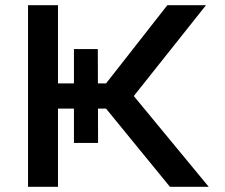

<svg xmlns="http://www.w3.org/2000/svg" viewBox="-20 -720 866 740"><path d="M344.5 -342 625 -700H774L487 -339ZM88 0V-700H203.5V0ZM154 -301.5V-398.5H397.5V-301.5ZM265 -169V-531H357L358 -169ZM635 0 333 -369.5H479.5L784.5 0Z"/></svg>

Font: Overpass SemiBold
Style: Regular
Weight: 600
Designer: Delve Withrington, Dave Bailey, Thomas Jockin
Foundry: Delve Fonts LLC
Version: Version 4.000